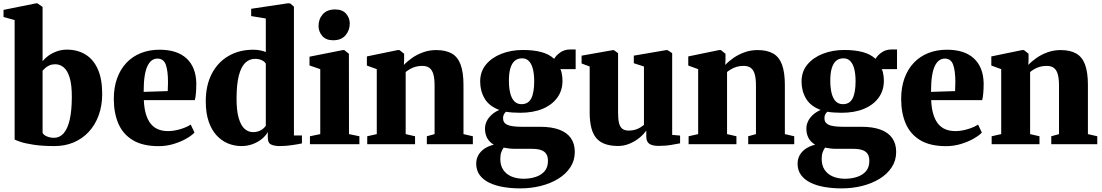

<svg xmlns="http://www.w3.org/2000/svg" viewBox="-22 -838 6406 1116"><path d="M-1.5 -739V-780.5L186.5 -818.5H195.5L225.5 -798V-482Q236.5 -497 257.5 -512.8Q278.5 -528.5 306.8 -539Q335 -549.5 366.5 -549.5Q428.5 -549.5 474.8 -521.2Q521 -493 546.5 -436Q572 -379 572 -292Q572 -223.5 551.5 -167.5Q531 -111.5 493.8 -71.5Q456.5 -31.5 406 -10.2Q355.5 11 295.5 11Q224 11 174.8 3.5Q125.5 -4 97.8 -13.2Q70 -22.5 63 -27V-721.5ZM299.5 -464.5Q280 -464.5 265.8 -458.2Q251.5 -452 241.8 -443.2Q232 -434.5 225.5 -427.5V-66Q232 -52.5 251.2 -44.8Q270.5 -37 292 -37Q324.5 -37 347.5 -62.8Q370.5 -88.5 382.8 -140.5Q395 -192.5 395.5 -271.5Q396 -343.5 383.2 -385.8Q370.5 -428 348.5 -446.2Q326.5 -464.5 299.5 -464.5Z M900 11.5Q808 11.5 750.5 -23Q693 -57.5 666.2 -119.2Q639.5 -181 639.5 -263Q639.5 -330 658.8 -383Q678 -436 713 -473Q748 -510 797 -529.5Q846 -549 905.5 -549Q1008 -549 1062.5 -498.2Q1117 -447.5 1119 -354.5Q1119 -320 1116.8 -295.5Q1114.5 -271 1110.5 -256H814Q816 -208.5 826.2 -174.5Q836.5 -140.5 854 -118.8Q871.5 -97 896.8 -86.5Q922 -76 954.5 -76Q989 -76 1027 -87.5Q1065 -99 1086.5 -114L1108.5 -67.5Q1094 -51.5 1062.2 -33Q1030.5 -14.5 988.2 -1.5Q946 11.5 900 11.5ZM813 -304 953 -308.5Q953.5 -322 953.8 -334.2Q954 -346.5 954.5 -360Q954.5 -426 941.8 -461.8Q929 -497.5 893 -497.5Q876.5 -497.5 862.2 -488.2Q848 -479 836.8 -457.5Q825.5 -436 819.2 -398.5Q813 -361 813 -304Z M1382 11Q1340.5 11 1303.2 -4.2Q1266 -19.5 1236.8 -51.2Q1207.5 -83 1190.8 -132.2Q1174 -181.5 1174 -249Q1174 -340.5 1208.2 -407.8Q1242.5 -475 1305 -512Q1367.5 -549 1451 -549Q1472 -549 1491.2 -545Q1510.5 -541 1523 -535.5V-730.5L1438 -744.5V-787L1648.5 -818.5H1664L1686.5 -799.5V-50.5H1733V-4.5Q1713.5 0 1676.2 5.5Q1639 11 1604.5 11Q1573 11 1553.8 2Q1534.5 -7 1534.5 -39V-70.5Q1522 -48 1499 -29.5Q1476 -11 1445.8 0Q1415.5 11 1382 11ZM1448.5 -70Q1467 -70 1481.5 -75.2Q1496 -80.5 1506.5 -89.2Q1517 -98 1523 -107V-468Q1515.5 -481 1498.5 -488.5Q1481.5 -496 1461 -496Q1427.5 -496 1403.5 -472.8Q1379.5 -449.5 1366.5 -399.8Q1353.5 -350 1353 -269.5Q1352.5 -195.5 1365.5 -151.5Q1378.5 -107.5 1400.2 -88.8Q1422 -70 1448.5 -70Z M1779.5 0V-46L1839.5 -58.5V-436L1777 -457.5V-508.5L1971 -547H1979L2006 -525.5L2006.5 -58.5L2067 -46V0ZM1914 -604Q1872.5 -604 1851 -629.2Q1829.5 -654.5 1829.5 -686.5Q1829.5 -727 1854 -755Q1878.5 -783 1925.5 -783H1926.5Q1968 -783 1989.5 -758.5Q2011 -734 2011 -701.5Q2011 -662 1986.5 -633Q1962 -604 1915 -604Z M2168 -58.5V-436L2110.5 -457V-510L2289.5 -547H2300L2327 -525.5V-489L2325.5 -460.5Q2345.5 -482 2374 -501.8Q2402.5 -521.5 2438 -534.2Q2473.5 -547 2513.5 -547Q2568.5 -547 2603.5 -527.2Q2638.5 -507.5 2655.2 -462.8Q2672 -418 2672 -343.5V-58.5L2726.5 -46V0H2459V-46L2504 -58.5V-340.5Q2504 -381.5 2496.8 -406.8Q2489.5 -432 2473.8 -443.5Q2458 -455 2432 -455Q2409.5 -455 2391.5 -449.5Q2373.5 -444 2359.8 -435.8Q2346 -427.5 2336 -419.5V-58.5L2390.5 -46V0H2112.5V-46Z M3002 257Q2949.5 257 2903 249Q2856.5 241 2821.2 223.8Q2786 206.5 2766 179.2Q2746 152 2746 113.5Q2746 85 2759 62.8Q2772 40.5 2795.2 25.2Q2818.5 10 2848 3Q2821.5 -13 2809.2 -36.5Q2797 -60 2797 -90Q2797 -113 2807 -133.5Q2817 -154 2835.5 -170.8Q2854 -187.5 2880 -199Q2821 -221 2795 -265Q2769 -309 2769 -364.5Q2769 -422 2802.8 -462.8Q2836.5 -503.5 2893 -525.5Q2949.5 -547.5 3017 -547.5Q3080 -547.5 3125 -535.2Q3170 -523 3199 -496Q3210.5 -516.5 3235 -533.5Q3259.5 -550.5 3293 -550.5H3324V-436H3235Q3239 -429.5 3241.8 -418Q3244.5 -406.5 3246 -394Q3247.5 -381.5 3247.5 -370.5Q3248 -313 3217.5 -270.8Q3187 -228.5 3132 -205.5Q3077 -182.5 3001.5 -182.5Q2980 -182.5 2957.8 -184Q2935.5 -185.5 2918.5 -188.5Q2910 -180 2906 -171.2Q2902 -162.5 2902 -150.5Q2902 -124 2926.8 -112.5Q2951.5 -101 3014 -101H3118.5Q3183.5 -101 3228.2 -84.5Q3273 -68 3296 -35.5Q3319 -3 3319 45Q3319 95 3293.2 134.2Q3267.5 173.5 3222.8 201Q3178 228.5 3121 242.8Q3064 257 3002 257ZM3020 201Q3059.5 201 3092 190.2Q3124.5 179.5 3143.8 156.8Q3163 134 3163 97.5Q3163 72.5 3153.2 57Q3143.5 41.5 3122.5 34.2Q3101.5 27 3067.5 27H2970.5Q2952 27 2935.2 24.8Q2918.5 22.5 2905.5 20Q2898 30.5 2892 46.2Q2886 62 2886 86Q2886 123.5 2903 149Q2920 174.5 2950.2 187.5Q2980.5 200.5 3020 201ZM3009.5 -232.5Q3048.5 -232.5 3065.8 -266Q3083 -299.5 3083 -365.5Q3083 -407 3075.5 -436.8Q3068 -466.5 3052.5 -482.8Q3037 -499 3012.5 -499Q2987 -499 2970.2 -484.8Q2953.5 -470.5 2944.8 -442Q2936 -413.5 2936 -369.5Q2936 -328.5 2943.5 -297.5Q2951 -266.5 2967.2 -249.5Q2983.5 -232.5 3009.5 -232.5Z M3805.5 10Q3770 10 3752.2 -2.2Q3734.5 -14.5 3734.5 -44.5V-79.5Q3718.5 -56 3692.8 -35.5Q3667 -15 3635.5 -2.2Q3604 10.5 3570.5 10.5Q3483 10.5 3444.2 -35Q3405.5 -80.5 3405.5 -183.5V-451.5L3358.5 -469V-514.5L3539 -546.5H3546.5L3570.5 -529V-181.5Q3570.5 -143.5 3576.5 -121.2Q3582.5 -99 3596 -89Q3609.5 -79 3633 -79Q3655 -79 3671.8 -84.5Q3688.5 -90 3700.5 -97.5Q3712.5 -105 3721 -112V-451.5L3662 -470.5V-514.5L3848.5 -546.5H3858.5L3885 -529V-54L3931 -50V-5Q3912.5 -1.5 3880 4.2Q3847.5 10 3805.5 10Z M4036 -58.5V-436L3978.5 -457V-510L4157.5 -547H4168L4195 -525.5V-489L4193.5 -460.5Q4213.5 -482 4242 -501.8Q4270.5 -521.5 4306 -534.2Q4341.5 -547 4381.5 -547Q4436.5 -547 4471.5 -527.2Q4506.5 -507.5 4523.2 -462.8Q4540 -418 4540 -343.5V-58.5L4594.5 -46V0H4327V-46L4372 -58.5V-340.5Q4372 -381.5 4364.8 -406.8Q4357.5 -432 4341.8 -443.5Q4326 -455 4300 -455Q4277.5 -455 4259.5 -449.5Q4241.5 -444 4227.8 -435.8Q4214 -427.5 4204 -419.5V-58.5L4258.5 -46V0H3980.5V-46Z M4870 257Q4817.5 257 4771 249Q4724.5 241 4689.2 223.8Q4654 206.5 4634 179.2Q4614 152 4614 113.5Q4614 85 4627 62.8Q4640 40.5 4663.2 25.2Q4686.5 10 4716 3Q4689.5 -13 4677.2 -36.5Q4665 -60 4665 -90Q4665 -113 4675 -133.5Q4685 -154 4703.5 -170.8Q4722 -187.5 4748 -199Q4689 -221 4663 -265Q4637 -309 4637 -364.5Q4637 -422 4670.8 -462.8Q4704.5 -503.5 4761 -525.5Q4817.5 -547.5 4885 -547.5Q4948 -547.5 4993 -535.2Q5038 -523 5067 -496Q5078.5 -516.5 5103 -533.5Q5127.5 -550.5 5161 -550.5H5192V-436H5103Q5107 -429.5 5109.8 -418Q5112.5 -406.5 5114 -394Q5115.5 -381.5 5115.5 -370.5Q5116 -313 5085.5 -270.8Q5055 -228.5 5000 -205.5Q4945 -182.5 4869.5 -182.5Q4848 -182.5 4825.8 -184Q4803.5 -185.5 4786.5 -188.5Q4778 -180 4774 -171.2Q4770 -162.5 4770 -150.5Q4770 -124 4794.8 -112.5Q4819.5 -101 4882 -101H4986.5Q5051.5 -101 5096.2 -84.5Q5141 -68 5164 -35.5Q5187 -3 5187 45Q5187 95 5161.2 134.2Q5135.5 173.5 5090.8 201Q5046 228.5 4989 242.8Q4932 257 4870 257ZM4888 201Q4927.5 201 4960 190.2Q4992.5 179.5 5011.8 156.8Q5031 134 5031 97.5Q5031 72.5 5021.2 57Q5011.5 41.5 4990.5 34.2Q4969.5 27 4935.5 27H4838.5Q4820 27 4803.2 24.8Q4786.5 22.5 4773.5 20Q4766 30.5 4760 46.2Q4754 62 4754 86Q4754 123.5 4771 149Q4788 174.5 4818.2 187.5Q4848.5 200.5 4888 201ZM4877.5 -232.5Q4916.5 -232.5 4933.8 -266Q4951 -299.5 4951 -365.5Q4951 -407 4943.5 -436.8Q4936 -466.5 4920.5 -482.8Q4905 -499 4880.5 -499Q4855 -499 4838.2 -484.8Q4821.5 -470.5 4812.8 -442Q4804 -413.5 4804 -369.5Q4804 -328.5 4811.5 -297.5Q4819 -266.5 4835.2 -249.5Q4851.5 -232.5 4877.5 -232.5Z M5476.5 11.5Q5384.5 11.5 5327 -23Q5269.5 -57.5 5242.8 -119.2Q5216 -181 5216 -263Q5216 -330 5235.2 -383Q5254.5 -436 5289.5 -473Q5324.5 -510 5373.5 -529.5Q5422.5 -549 5482 -549Q5584.5 -549 5639 -498.2Q5693.5 -447.5 5695.5 -354.5Q5695.5 -320 5693.2 -295.5Q5691 -271 5687 -256H5390.5Q5392.5 -208.5 5402.8 -174.5Q5413 -140.5 5430.5 -118.8Q5448 -97 5473.2 -86.5Q5498.5 -76 5531 -76Q5565.5 -76 5603.5 -87.5Q5641.5 -99 5663 -114L5685 -67.5Q5670.5 -51.5 5638.8 -33Q5607 -14.5 5564.8 -1.5Q5522.5 11.5 5476.5 11.5ZM5389.5 -304 5529.5 -308.5Q5530 -322 5530.2 -334.2Q5530.5 -346.5 5531 -360Q5531 -426 5518.2 -461.8Q5505.5 -497.5 5469.5 -497.5Q5453 -497.5 5438.8 -488.2Q5424.5 -479 5413.2 -457.5Q5402 -436 5395.8 -398.5Q5389.5 -361 5389.5 -304Z M5797.5 -58.5V-436L5740 -457V-510L5919 -547H5929.5L5956.5 -525.5V-489L5955 -460.5Q5975 -482 6003.5 -501.8Q6032 -521.5 6067.5 -534.2Q6103 -547 6143 -547Q6198 -547 6233 -527.2Q6268 -507.5 6284.8 -462.8Q6301.5 -418 6301.5 -343.5V-58.5L6356 -46V0H6088.5V-46L6133.5 -58.5V-340.5Q6133.5 -381.5 6126.2 -406.8Q6119 -432 6103.2 -443.5Q6087.5 -455 6061.5 -455Q6039 -455 6021 -449.5Q6003 -444 5989.2 -435.8Q5975.5 -427.5 5965.5 -419.5V-58.5L6020 -46V0H5742V-46Z"/></svg>

Font: Merriweather 72pt Black
Style: Regular
Weight: 900
Version: Version 2.100